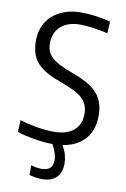

<svg xmlns="http://www.w3.org/2000/svg" viewBox="-104 -813 716 1093"><g transform="rotate(10 254.0 -266.5)"><path d="M219 220Q183 220 145 209V153Q159 158 175.5 160.5Q192 163 206 163Q271 163 271 103Q271 63 243 13Q220 13 193 10.5Q166 8 139 3.5Q112 -1 85.5 -7Q59 -13 37 -21L41 -90Q60 -83 85 -77Q110 -71 136 -66.5Q162 -62 188 -59.5Q214 -57 236 -57Q312 -57 352.5 -91Q393 -125 393 -188Q393 -218 382.5 -240.5Q372 -263 352 -280.5Q332 -298 302.5 -312Q273 -326 235 -340Q187 -357 152 -375.5Q117 -394 93.5 -418.5Q70 -443 59 -475Q48 -507 48 -550Q48 -596 64 -633.5Q80 -671 110 -697.5Q140 -724 182 -738.5Q224 -753 276 -753Q314 -753 355.5 -747.5Q397 -742 445 -730L441 -662Q396 -673 354.5 -678.5Q313 -684 281 -684Q211 -684 170 -648Q129 -612 129 -550Q129 -523 137.5 -503Q146 -483 165 -466Q184 -449 213 -435Q242 -421 283 -406Q329 -389 365 -370Q401 -351 425 -326.5Q449 -302 461.5 -269Q474 -236 474 -191Q474 -107 428.5 -55.5Q383 -4 300 9Q317 38 323.5 62.5Q330 87 330 111Q330 163 301.5 191.5Q273 220 219 220Z"/></g></svg>

Font: Encode Sans Condensed
Style: Regular
Weight: 400
Designer: Pablo Impallari, Andres Torresi
Foundry: Pablo Impallari, Andres Torresi
Version: Version 1.000; ttfautohint (v1.00) -l 8 -r 50 -G 200 -x 14 -